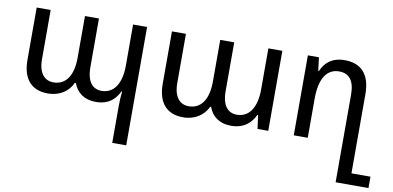

<svg xmlns="http://www.w3.org/2000/svg" viewBox="-70 -714 2383 1163"><g transform="rotate(10 1121.5 -133.0)"><path d="M667 236H753V-492H667V-239C667 -126 622 -63 548 -63C495 -63 457 -101 457 -193V-492H371V-236C371 -121 325 -63 252 -63C198 -63 160 -103 160 -189V-492H74V-170C74 -49 133 9 230 9C302 9 356 -27 381 -83H387C408 -26 454 9 525 9C606 9 646 -34 668 -81H672C669 -50 667 -24 667 7Z M1062 9C1135 9 1189 -29 1214 -83H1219C1239 -26 1286 9 1357 9C1438 9 1481 -35 1503 -83H1508L1519 0H1585V-492H1499V-239C1499 -126 1454 -63 1380 -63C1327 -63 1289 -101 1289 -193V-492H1203V-236C1203 -121 1157 -63 1084 -63C1030 -63 992 -103 992 -189V-492H906V-170C906 -49 965 9 1062 9Z M2041 236H2243V166H2126V-320C2126 -445 2067 -502 1967 -502C1891 -502 1847 -464 1825 -411H1820L1810 -492H1742V0H1828V-241C1828 -365 1871 -429 1946 -429C2006 -429 2041 -391 2041 -303Z"/></g></svg>

Font: Noto Sans Armenian SemiCondensed
Style: Regular
Weight: 400
Width: 4
Designer: Monotype Design Team
Foundry: Monotype Imaging Inc.
Version: Version 2.008